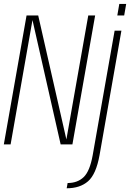

<svg xmlns="http://www.w3.org/2000/svg" viewBox="-38 -756 680 1005"><path d="M-18 0 101 -675H162L309.5 -26L424 -675H460L341 0H279.5L132 -651L17.5 0ZM311 229.5 316 202Q367.5 202 399.8 171.2Q432 140.5 447 57.5L562 -595.5H597.5L483 56.5Q465 156 423 192.8Q381 229.5 311 229.5ZM586.5 -735.5H622.5L612 -675H576Z"/></svg>

Font: Anybody ExtraLight
Style: Italic
Weight: 200
Italic angle: -10°
Designer: Tyler Finck
Foundry: Etcetera Type Company
Version: Version 1.010; ttfautohint (v1.8.3) -l 8 -r 50 -G 200 -x 14 